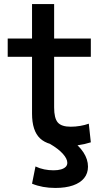

<svg xmlns="http://www.w3.org/2000/svg" viewBox="-20 -710 518 947"><path d="M307 10Q217 10 177.5 -27.5Q138 -65 138 -150V-430H18V-520H138V-690H247V-520H428V-430H247V-180Q247 -127 265 -106Q283 -85 329 -85Q352 -85 375.5 -89Q399 -93 418 -100L428 -8Q396 2 366.5 6Q337 10 307 10ZM253 217Q189 217 138 196L155 111Q176 121 198.5 125.5Q221 130 244 130Q266 130 281 125.5Q296 121 304 113Q312 105 312 93Q312 73 290 48.5Q268 24 227 0L325 -24Q369 7 391.5 41.5Q414 76 414 112Q414 145 395 168.5Q376 192 340 204.5Q304 217 253 217Z"/></svg>

Font: M PLUS 1 Medium
Style: Regular
Weight: 500
Designer: Coji Morishita
Foundry: UNDERFOREST DESIGN
Version: Version 1.001